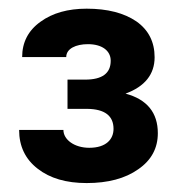

<svg xmlns="http://www.w3.org/2000/svg" viewBox="-20 -736 413 436"><path d="M133.3 -488.8H178.2C217.8 -488.3 237.8 -473.1 237.8 -443.4C237.8 -420.4 221.7 -400.4 182.6 -400.4C148.9 -400.4 124 -418.9 124 -440.9H23.4C23.4 -403.8 37.6 -374.5 65.4 -353C93.3 -331.1 130.4 -320.3 176.8 -320.3C225.1 -320.3 264.2 -330.6 293.9 -351.6C323.7 -372.1 338.4 -399.4 338.4 -433.6C338.4 -480 314 -510.3 265.1 -523.4C309.1 -539.6 331.1 -567.4 331.1 -606C331.1 -640.6 317.4 -668 289.6 -687.5C261.7 -706.5 224.1 -716.3 176.8 -716.3C134.3 -716.3 99.1 -706.5 71.8 -686.5C43.9 -666.5 30.3 -639.6 30.3 -606.4H130.4C130.4 -625.5 152.3 -635.7 179.7 -635.7C211.4 -635.7 231.4 -621.1 231.4 -598.1C231.4 -569.3 211.9 -555.2 173.3 -555.2H133.3Z"/></svg>

Font: Shabnam
Style: Bold
Weight: 700
Foundry: DejaVu fonts team - Redesigned by Saber Rastikerdar - Based on Vazir font
Version: Version 5.0.1